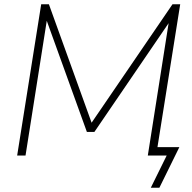

<svg xmlns="http://www.w3.org/2000/svg" viewBox="-20 -725 894 895"><path d="M683 150 757 0H669L766 -617L420 -110H385L198 -628L99 0H60L172 -705H208L407 -153L784 -705H820L714 -39H816L723 150Z"/></svg>

Font: Nunito Sans ExtraLight
Style: Italic
Weight: 200
Italic angle: -9°
Designer: Vernon Adams
Foundry: Vernon Adams
Version: Version 3.006; ttfautohint (v1.8.3)